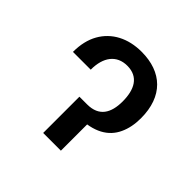

<svg xmlns="http://www.w3.org/2000/svg" viewBox="-144 -694 835 835"><g transform="rotate(45 274.0 -276.5)"><path d="M176.5 -340.9C176.1 -418 212 -465.6 277 -465.6C346.2 -465.6 372.5 -413.7 372.5 -341.3C372.5 -270.2 345.2 -223 272.4 -223H248.6V-157.7H282.7C377.8 -157.7 434.7 -191.8 460.9 -248.6C474.1 -276.6 480.5 -309.3 480.5 -345.9C480.5 -480.5 403.1 -552.6 278.1 -552.6C195.3 -552.6 129.3 -518.5 93.8 -455.6C76 -424 67.1 -386 67.1 -340.9ZM224.8 0H333.8V-223H224.8Z"/></g></svg>

Font: Inter 465
Style: Regular
Weight: 400
Designer: Rasmus Andersson
Foundry: rsms
Version: Version 3.019;Glyphs 3.1.2 (3151)